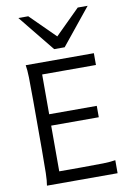

<svg xmlns="http://www.w3.org/2000/svg" viewBox="-105 -1055 768 1119"><g transform="rotate(-10 279.0 -495.5)"><path d="M446.3 -407.7V-340.3H164.6V-69.8H294.4Q379.9 -69.8 425.3 -71Q470.7 -72.3 497.6 -77.1V0H79.6Q84.5 -26.4 85.7 -73.7Q86.9 -121.1 86.9 -212.4V-500.5Q86.9 -591.8 85.7 -639.2Q84.5 -686.5 79.6 -712.9H482.9V-643.1H164.6V-407.7ZM143.6 -991.2 290 -846.2 436.5 -991.2H495.1L321.3 -776.4H259.3L85 -991.2Z"/></g></svg>

Font: Lesson One Light
Style: Regular
Weight: 300
Designer: But Ko, Victor Gaultney, Annie Olsen, Julie Remington, Don Collingsworth, Eric Hays, Becca Hirsbrunner
Version: Version 1.100